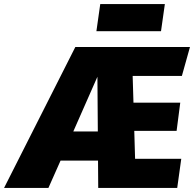

<svg xmlns="http://www.w3.org/2000/svg" viewBox="-84 -928 958 948"><path d="M814 -553H571L575 -421H806L788 -282H579L583 -144H811L791 0H401L400 -135H215L155 0H-64L288 -696H854ZM278 -279H399L397 -549ZM711 -774H392L411 -908H730Z"/></svg>

Font: Fira Sans Black
Style: Italic
Weight: 900
Italic angle: -8°
Designer: Carrois Corporate & Edenspiekermann AG
Foundry: Carrois Corporate GbR & Edenspiekermann AG
Version: Version 4.203